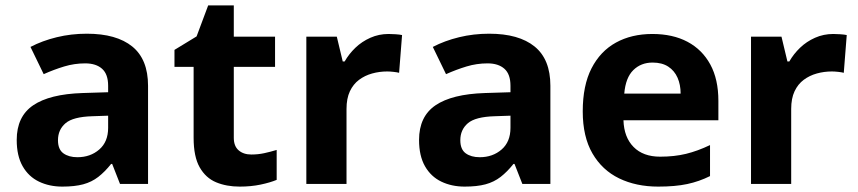

<svg xmlns="http://www.w3.org/2000/svg" viewBox="-20 -682 3181 712"><path d="M302 -557Q412 -557 470.5 -509.5Q529 -462 529 -364V0H425L396 -74H392Q369 -45 344.5 -26Q320 -7 288.5 1.5Q257 10 211 10Q163 10 124.5 -8.5Q86 -27 64 -65.5Q42 -104 42 -163Q42 -250 103 -291.5Q164 -333 286 -337L381 -340V-364Q381 -407 358.5 -427Q336 -447 296 -447Q256 -447 218 -435.5Q180 -424 142 -407L93 -508Q137 -531 190.5 -544Q244 -557 302 -557ZM323 -251Q251 -249 223 -225Q195 -201 195 -162Q195 -128 215 -113.5Q235 -99 267 -99Q315 -99 348 -127.5Q381 -156 381 -208V-253Z M912 -109Q937 -109 960 -114Q983 -119 1006 -126V-15Q982 -5 946.5 2.5Q911 10 869 10Q820 10 781.5 -6Q743 -22 720.5 -61.5Q698 -101 698 -171V-434H627V-497L709 -547L752 -662H847V-546H1000V-434H847V-171Q847 -140 865 -124.5Q883 -109 912 -109Z M1421 -556Q1432 -556 1447 -555Q1462 -554 1471 -552L1460 -412Q1453 -414 1439.5 -415.5Q1426 -417 1416 -417Q1387 -417 1360 -409.5Q1333 -402 1311.5 -386Q1290 -370 1277.5 -343.5Q1265 -317 1265 -278V0H1116V-546H1229L1251 -454H1258Q1274 -482 1298 -505Q1322 -528 1353.5 -542Q1385 -556 1421 -556Z M1794 -557Q1904 -557 1962.5 -509.5Q2021 -462 2021 -364V0H1917L1888 -74H1884Q1861 -45 1836.5 -26Q1812 -7 1780.5 1.5Q1749 10 1703 10Q1655 10 1616.5 -8.5Q1578 -27 1556 -65.5Q1534 -104 1534 -163Q1534 -250 1595 -291.5Q1656 -333 1778 -337L1873 -340V-364Q1873 -407 1850.5 -427Q1828 -447 1788 -447Q1748 -447 1710 -435.5Q1672 -424 1634 -407L1585 -508Q1629 -531 1682.5 -544Q1736 -557 1794 -557ZM1815 -251Q1743 -249 1715 -225Q1687 -201 1687 -162Q1687 -128 1707 -113.5Q1727 -99 1759 -99Q1807 -99 1840 -127.5Q1873 -156 1873 -208V-253Z M2399 -556Q2475 -556 2529.5 -527Q2584 -498 2614 -443Q2644 -388 2644 -308V-236H2292Q2294 -173 2329.5 -137Q2365 -101 2428 -101Q2481 -101 2524 -111.5Q2567 -122 2613 -144V-29Q2573 -9 2528.5 0.5Q2484 10 2421 10Q2339 10 2276 -20.5Q2213 -51 2177 -113Q2141 -175 2141 -269Q2141 -365 2173.5 -428.5Q2206 -492 2264 -524Q2322 -556 2399 -556ZM2400 -450Q2357 -450 2328.5 -422Q2300 -394 2295 -335H2504Q2504 -368 2492.5 -394Q2481 -420 2458 -435Q2435 -450 2400 -450Z M3070 -556Q3081 -556 3096 -555Q3111 -554 3120 -552L3109 -412Q3102 -414 3088.5 -415.5Q3075 -417 3065 -417Q3036 -417 3009 -409.5Q2982 -402 2960.5 -386Q2939 -370 2926.5 -343.5Q2914 -317 2914 -278V0H2765V-546H2878L2900 -454H2907Q2923 -482 2947 -505Q2971 -528 3002.5 -542Q3034 -556 3070 -556Z"/></svg>

Font: Noto Sans Gujarati
Style: Regular
Weight: 400
Designer: Jelle Bosma - Monotype Design Team, Universal Thirst
Foundry: Monotype Imaging Inc.
Version: Version 2.102